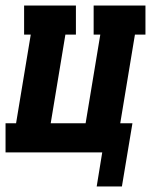

<svg xmlns="http://www.w3.org/2000/svg" viewBox="-35 -550 555 693"><path d="M405 123H314L334 0H-15V-105H23L76 -425H52V-530H239V-425H201L148 -105H274L327 -425H303V-530H490V-425H452L399 -105H443Z"/></svg>

Font: Iosevka Slab Extrabold Oblique
Style: Regular
Weight: 800
Italic angle: -9°
Monospace: yes
Designer: Belleve Invis
Foundry: Belleve Invis
Version: Version 11.1.1; ttfautohint (v1.8.3)